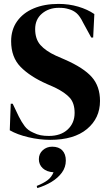

<svg xmlns="http://www.w3.org/2000/svg" viewBox="-20 -698 561 983"><path d="M237 18Q182 18 125 4.5Q68 -9 30 -31L35 -167H45L76 -102Q90 -74 106 -52.5Q122 -31 150 -19Q170 -9 188.5 -5.5Q207 -2 230 -2Q291 -2 326.5 -35Q362 -68 362 -120Q362 -169 338 -196.5Q314 -224 261 -250L220 -268Q134 -306 85.5 -355.5Q37 -405 37 -487Q37 -546 67.5 -589Q98 -632 152.5 -655Q207 -678 280 -678Q333 -678 380.5 -664Q428 -650 463 -626L457 -506H447L406 -581Q389 -616 372 -630.5Q355 -645 333 -651Q320 -655 309 -656.5Q298 -658 281 -658Q230 -658 195 -628.5Q160 -599 160 -549Q160 -498 187 -467.5Q214 -437 266 -413L312 -393Q408 -351 450 -303.5Q492 -256 492 -181Q492 -93 425.5 -37.5Q359 18 237 18ZM171 265 168 254Q203 240 223.5 224.5Q244 209 254 184Q219 182 199 163.5Q179 145 179 117Q179 89 199 71Q219 53 247 53Q281 53 299 72Q317 91 317 124Q317 158 297 185.5Q277 213 244 233Q211 253 171 265Z"/></svg>

Font: DM Serif Display
Style: Regular
Weight: 400
Designer: Colophon Foundry, Frank Grießhammer
Foundry: Colophon Foundry
Version: Version 5.200; ttfautohint (v1.8.3)